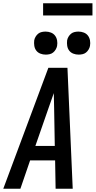

<svg xmlns="http://www.w3.org/2000/svg" viewBox="-37 -1147 582 1167"><path d="M-17 0 257 -735H373L405 0H301L298 -172H146L87 0ZM296 -260 292 -490Q292 -513 291 -535.5Q290 -558 290 -581Q282 -558 274 -535.5Q266 -513 258 -490L178 -260ZM441 -815Q424 -815 408.5 -821Q393 -827 383.5 -839.5Q374 -852 371.5 -868.5Q369 -885 371 -902Q373 -913 379.5 -924Q386 -935 395.5 -942.5Q405 -950 417 -952.5Q429 -955 440 -955Q457 -955 472.5 -949Q488 -943 497.5 -930.5Q507 -918 510 -901.5Q513 -885 510 -868Q508 -857 501.5 -846Q495 -835 485.5 -827.5Q476 -820 464 -817.5Q452 -815 441 -815ZM241 -815Q224 -815 208.5 -821Q193 -827 183.5 -839.5Q174 -852 171.5 -868.5Q169 -885 171 -902Q173 -913 179.5 -924Q186 -935 195.5 -942.5Q205 -950 217 -952.5Q229 -955 240 -955Q257 -955 272.5 -949Q288 -943 297.5 -930.5Q307 -918 310 -901.5Q313 -885 310 -868Q308 -857 301.5 -846Q295 -835 285.5 -827.5Q276 -820 264 -817.5Q252 -815 241 -815ZM525 -1053H225V-1127H525Z"/></svg>

Font: Iosevka Semibold
Style: Italic
Weight: 600
Italic angle: -9°
Monospace: yes
Designer: Belleve Invis
Foundry: Belleve Invis
Version: Version 32.5.0; ttfautohint (v1.8.4)